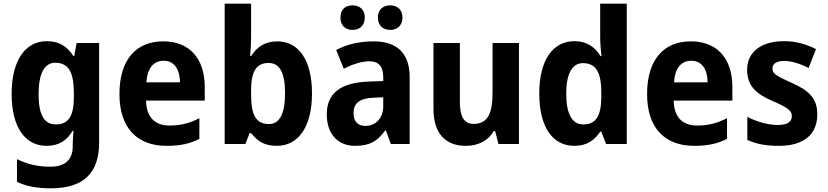

<svg xmlns="http://www.w3.org/2000/svg" viewBox="-20 -780 4483 1040"><path d="M234 -557C117 -557 43 -453 43 -271C43 -91 116 10 232 10C300 10 343 -20 373 -71H378C376 -49 374 -18 374 1V13C374 87 330 123 253 123C184 123 130 110 72 82V205C125 230 182 240 257 240C436 240 517 153 517 -7V-547H395L382 -477H377C344 -529 300 -557 234 -557ZM279 -440C352 -440 380 -388 380 -276V-252C380 -152 351 -106 282 -106C220 -106 189 -158 189 -269C189 -381 220 -440 279 -440Z M864 -556C718 -556 627 -458 627 -270C627 -86 724 10 882 10C958 10 1010 -2 1060 -28V-140C1006 -112 959 -100 898 -100C816 -100 773 -148 771 -235H1089V-308C1089 -465 1005 -556 864 -556ZM867 -451C925 -451 954 -403 955 -334H773C778 -413 813 -451 867 -451Z M1340 -578V-760H1197V0H1309L1332 -59H1340C1372 -18 1410 10 1479 10C1595 10 1670 -91 1670 -274C1670 -457 1596 -556 1482 -556C1414 -556 1370 -524 1340 -476H1335C1338 -508 1340 -544 1340 -578ZM1435 -439C1496 -439 1524 -384 1524 -276C1524 -165 1495 -108 1437 -108C1365 -108 1340 -160 1340 -267V-288C1340 -388 1365 -439 1435 -439Z M1824 -685C1824 -640 1852 -618 1890 -618C1927 -618 1956 -641 1956 -685C1956 -729 1927 -751 1890 -751C1852 -751 1824 -730 1824 -685ZM2027 -685C2027 -641 2055 -618 2094 -618C2131 -618 2160 -641 2160 -685C2160 -729 2131 -751 2094 -751C2056 -751 2027 -730 2027 -685ZM2005 -556C1925 -556 1856 -539 1801 -509L1842 -408C1891 -432 1938 -448 1980 -448C2029 -448 2056 -423 2056 -360V-341L1973 -338C1826 -332 1750 -275 1750 -161C1750 -55 1809 10 1903 10C1984 10 2025 -16 2067 -74H2070L2097 0H2199V-363C2199 -491 2130 -556 2005 -556ZM2006 -251 2056 -253V-206C2056 -138 2014 -98 1959 -98C1920 -98 1895 -120 1895 -167C1895 -219 1925 -248 2006 -251Z M2791 -547H2648V-282C2648 -171 2626 -109 2545 -109C2493 -109 2471 -149 2471 -228V-547H2328V-190C2328 -56 2394 10 2503 10C2567 10 2623 -15 2654 -70H2662L2680 0H2791Z M3090 10C3160 10 3201 -21 3231 -67H3237L3263 0H3375V-760H3231V-580C3231 -550 3234 -507 3238 -476H3233C3203 -525 3159 -557 3092 -557C2976 -557 2901 -457 2901 -273C2901 -90 2975 10 3090 10ZM3139 -106C3080 -106 3047 -161 3047 -272C3047 -380 3079 -438 3137 -438C3212 -438 3237 -383 3237 -277V-256C3237 -154 3209 -106 3139 -106Z M3722 -556C3576 -556 3485 -458 3485 -270C3485 -86 3582 10 3740 10C3816 10 3868 -2 3918 -28V-140C3864 -112 3817 -100 3756 -100C3674 -100 3631 -148 3629 -235H3947V-308C3947 -465 3863 -556 3722 -556ZM3725 -451C3783 -451 3812 -403 3813 -334H3631C3636 -413 3671 -451 3725 -451Z M4407 -161C4407 -250 4358 -291 4271 -330C4185 -369 4164 -380 4164 -409C4164 -435 4187 -450 4228 -450C4267 -450 4316 -434 4360 -412L4400 -514C4344 -542 4290 -557 4227 -557C4106 -557 4027 -501 4027 -402C4027 -316 4074 -273 4160 -235C4248 -197 4269 -181 4269 -151C4269 -120 4245 -103 4192 -103C4143 -103 4079 -120 4028 -147V-22C4079 1 4131 10 4199 10C4337 10 4407 -54 4407 -161Z"/></svg>

Font: Noto Sans Georgian SemiCondensed Bold
Style: Regular
Weight: 700
Width: 4
Designer: Monotype Design Team, Akaki Razmadze
Foundry: Google LLC
Version: Version 2.005